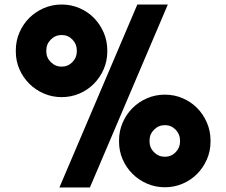

<svg xmlns="http://www.w3.org/2000/svg" viewBox="-20 -830 1001 850"><path d="M710 -411Q752 -411 789 -395Q826 -379 853 -351.5Q880 -324 896 -287Q912 -250 912 -208V-203Q912 -161 896 -124.5Q880 -88 853 -60.5Q826 -33 789 -17Q752 -1 710 -1Q668 -1 631 -17Q594 -33 566.5 -60.5Q539 -88 523 -124.5Q507 -161 507 -203V-208Q507 -250 523 -287Q539 -324 566.5 -351.5Q594 -379 631 -395Q668 -411 710 -411ZM777 -208Q777 -236 757.5 -256Q738 -276 710 -276Q682 -276 662 -256Q642 -236 642 -208V-203Q642 -176 662 -156Q682 -136 710 -136Q738 -136 757.5 -156Q777 -176 777 -203ZM588 -810H723L378 0H243ZM253 -810Q295 -810 332 -794Q369 -778 396 -750.5Q423 -723 439 -686Q455 -649 455 -607V-602Q455 -560 439 -523.5Q423 -487 396 -459.5Q369 -432 332 -416Q295 -400 253 -400Q211 -400 174 -416Q137 -432 109.5 -459.5Q82 -487 66 -523.5Q50 -560 50 -602V-607Q50 -649 66 -686Q82 -723 109.5 -750.5Q137 -778 174 -794Q211 -810 253 -810ZM320 -607Q320 -635 300.5 -655Q281 -675 253 -675Q225 -675 205 -655Q185 -635 185 -607V-602Q185 -575 205 -555Q225 -535 253 -535Q281 -535 300.5 -555Q320 -575 320 -602Z"/></svg>

Font: Transit CAT
Style: Regular
Weight: 400
Designer: Peter Wiegel
Foundry: Peter Wiegel
Version: 1.000